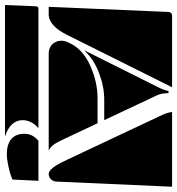

<svg xmlns="http://www.w3.org/2000/svg" viewBox="2 -538 690 747"><g transform="rotate(90 346.5 -165.0)"><path d="M0 -10 20 -475Q21 -490 35 -490H313L109 -81Q77 -16 35 -10ZM409 -490H700L680 -40Q679 -27 670.5 -18.5Q662 -10 650 -10Q629 -10 600 -71L421 -451Q412 -470 409 -490ZM132 -59Q132 -73 139 -87L143 -95Q167 -144 230 -172Q293 -200 356 -200H453L520 -58Q539 -17 560 -10H177Q156 -12 144 -26Q132 -40 132 -59ZM169 -148 312 -434Q327 -464 327 -476H336Q336 -449 344 -432L441 -226H361Q311 -226 258 -206Q205 -186 169 -148ZM-7 160 -2 40Q-2 30 8 30H472Q441 57 441 92Q441 116 458 133.5Q475 151 505 160ZM494 84Q494 53 521 30H677L672 131Q652 140 622 146.5Q592 153 574 153Q535 153 514.5 135.5Q494 118 494 84Z"/></g></svg>

Font: PrimecolorB
Style: Medium
Weight: 500
Designer: gluk
Foundry: gluk
Version: Version 0.672